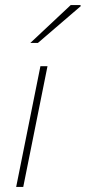

<svg xmlns="http://www.w3.org/2000/svg" viewBox="-20 -740 340 760"><path d="M44 0 140 -478H168L72 0ZM100 -570 260 -720H298L300 -716L130 -570Z"/></svg>

Font: Source Sans 3 VF
Style: Italic
Weight: 200
Italic angle: -11°
Designer: Paul D. Hunt
Foundry: Adobe Systems Incorporated
Version: Version 3.042;hotconv 1.0.118;makeotfexe 2.5.65603